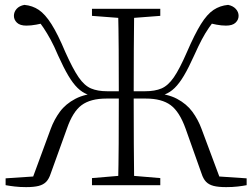

<svg xmlns="http://www.w3.org/2000/svg" viewBox="-20 -759 1034 787"><path d="M357 0V-29L488 -40H506L637 -29V0ZM357 -694V-723H637V-694L506 -684H488ZM464 0Q466 -83 466.5 -170Q467 -257 467 -359V-374Q467 -471 466.5 -556Q466 -641 464 -723H530Q529 -642 528.5 -557Q528 -472 528 -374V-359Q528 -258 528.5 -170.5Q529 -83 530 0ZM806 -48 741 -231Q716 -301 679.5 -328Q643 -355 578 -355H497V-385H575Q615 -385 642 -396.5Q669 -408 692.5 -442Q716 -476 746 -545Q778 -619 803.5 -660Q829 -701 855.5 -718.5Q882 -736 915 -739Q935 -735 946.5 -722.5Q958 -710 958 -694Q958 -678 945.5 -666Q933 -654 906 -654Q888 -654 867 -658Q846 -662 820 -668L872 -692Q852 -668 836.5 -645.5Q821 -623 807 -596.5Q793 -570 776 -532Q753 -481 734 -449Q715 -417 696 -398.5Q677 -380 654.5 -371.5Q632 -363 601 -358L603 -378Q666 -375 705.5 -354Q745 -333 768.5 -301Q792 -269 806 -231L884 -22L857 -37L991 -28V0Q976 3 954.5 5.5Q933 8 907 8Q875 8 855.5 3Q836 -2 824.5 -14Q813 -26 806 -48ZM188 -48Q181 -26 169.5 -14Q158 -2 138.5 3Q119 8 87 8Q62 8 40.5 5.5Q19 3 3 0V-28L138 -37L111 -22L188 -231Q202 -269 225.5 -301Q249 -333 289 -354Q329 -375 391 -378L392 -358Q362 -363 339.5 -371.5Q317 -380 298 -398.5Q279 -417 260 -449Q241 -481 218 -532Q202 -570 187.5 -596.5Q173 -623 158 -645.5Q143 -668 123 -692L173 -668Q150 -662 128.5 -658Q107 -654 88 -654Q62 -654 49.5 -666Q37 -678 37 -694Q37 -710 48 -722.5Q59 -735 80 -739Q113 -736 139 -718.5Q165 -701 191 -660Q217 -619 248 -545Q279 -476 302.5 -442Q326 -408 353 -396.5Q380 -385 419 -385H498V-355H416Q351 -355 314.5 -328Q278 -301 254 -231Z"/></svg>

Font: Noto Serif HK
Style: Regular
Weight: 200
Designer: Ryoko NISHIZUKA 西塚涼子 (kana & ideographs); Frank Grießhammer (Latin, Greek & Cyrillic); Wenlong ZHANG 张文龙 (bopomofo); San
Foundry: Adobe
Version: Version 2.001;hotconv 1.1.0;makeotfexe 2.6.0